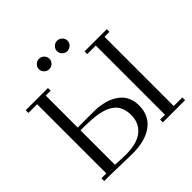

<svg xmlns="http://www.w3.org/2000/svg" viewBox="-219 -1077 1277 1277"><g transform="rotate(-45 419.5 -438.5)"><path d="M22 -676.8V-702.1H231V-676.8H185.1V-376H339.8Q354 -376 370.1 -374.8Q386.2 -373.5 410.4 -368.9Q434.6 -364.3 456.3 -356.7Q478 -349.1 501 -335Q523.9 -320.8 540.5 -302Q557.1 -283.2 567.6 -254.9Q578.1 -226.6 578.1 -191.9Q578.1 -97.7 510 -46.4Q441.9 4.9 319.8 4.9Q288.1 4.9 214.1 2.4Q140.1 0 104 0H58.1V-25.9H104V-676.8ZM185.1 -25.9Q247.1 -22 286.1 -22Q390.6 -22 443.4 -65.2Q496.1 -108.4 496.1 -185.1Q496.1 -210.9 490.2 -232.4Q484.4 -253.9 474.9 -269.8Q465.3 -285.6 449.5 -298.1Q433.6 -310.5 417.7 -318.8Q401.9 -327.1 378.2 -333.3Q354.5 -339.4 334.7 -342.5Q314.9 -345.7 286.4 -347.4Q257.8 -349.1 236.6 -349.6Q215.3 -350.1 185.1 -350.1ZM291.5 -798.6Q276.9 -813 276.9 -833Q276.9 -853 291.5 -867.4Q306.2 -881.8 326.2 -881.8Q346.2 -881.8 361.1 -867.4Q376 -853 376 -833Q376 -813 361.1 -798.6Q346.2 -784.2 326.2 -784.2Q306.2 -784.2 291.5 -798.6ZM461.4 -798.6Q446.8 -813 446.8 -833Q446.8 -853 461.4 -867.4Q476.1 -881.8 496.1 -881.8Q516.1 -881.8 531 -867.4Q545.9 -853 545.9 -833Q545.9 -813 531 -798.6Q516.1 -784.2 496.1 -784.2Q476.1 -784.2 461.4 -798.6ZM575.2 -676.8V-702.1H784.2V-676.8H737.8V-25.9H818.8V0H609.9V-25.9H655.8V-676.8Z"/></g></svg>

Font: Dehuti
Style: Book
Weight: 400
Version: Version 1.2